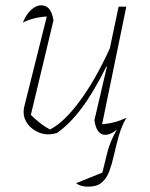

<svg xmlns="http://www.w3.org/2000/svg" viewBox="-20 -503 563 722"><path d="M181 -426 96 -71Q132 -35 168 -16Q221 -43 280 -123Q339 -203 393 -321L426 -478H455L364 -36Q411 -39 455 -60Q436 -26 426 10.5Q416 47 408.5 80.5Q401 114 391 141Q381 168 362.5 183.5Q344 199 312 199Q283 199 266 186L365 146Q373 114 383 72.5Q393 31 419 -15Q396 4 376 4Q343 4 335 -51L382 -252L380 -253Q333 -158 287.5 -97Q242 -36 194 -3Q158 8 127 -4.5Q96 -17 79.5 -44Q63 -71 72 -105L156 -441Q105 -438 66 -418Q77 -447 96 -465Q115 -483 135 -483Q173 -483 181 -426Z"/></svg>

Font: Piazzolla Thin
Style: Italic
Weight: 100
Italic angle: -11.3°
Designer: Juan Pablo del Peral
Foundry: Huerta Tipografica
Version: Version 1.330